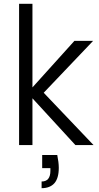

<svg xmlns="http://www.w3.org/2000/svg" viewBox="-20 -760 520 1006"><path d="M209 -274C209 -274 468 -546 468 -546C468 -546 370 -546 370 -546C370 -546 150 -302 150 -302C150 -302 150 -740 150 -740C150 -740 80 -740 80 -740C80 -740 80 0 80 0C80 0 150 0 150 0C150 0 150 -245 150 -245C150 -245 375 0 375 0C375 0 470 0 470 0C470 0 209 -274 209 -274ZM201 52C201 52 201 121 201 121C201 121 244 121 244 121C244 121 244 135 244 135C244 135 244 135 244 135C244 172 229 191 198 191C198 191 198 226 198 226C198 226 198 226 198 226C227 226 250 217 265 200C280 183 288 156 288 119C288 119 288 119 288 119C288 100 285 77 280 52C280 52 201 52 201 52Z"/></svg>

Font: wox.body
Style: Regular
Weight: 500
Designer: Ninad Kale (Devanagari), Jonny Pinhorn (Latin)
Foundry: Indian Type Foundry
Version: ""